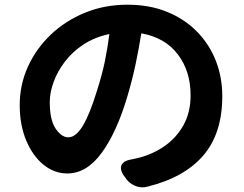

<svg xmlns="http://www.w3.org/2000/svg" viewBox="-20 -762 1040 818"><path d="M446 -617Q384 -604 336.5 -573Q289 -542 257 -500Q225 -458 208.5 -413Q192 -368 192 -327Q192 -251 217 -214Q242 -177 271 -177Q303 -177 332.5 -225.5Q362 -274 393 -375Q415 -444 426.5 -499.5Q438 -555 446 -617ZM582 -620Q572 -557 558 -490Q544 -423 522 -349Q477 -198 413 -110.5Q349 -23 267 -23Q211 -23 165 -60.5Q119 -98 91.5 -164Q64 -230 64 -314Q64 -401 99 -478Q134 -555 196.5 -614.5Q259 -674 342.5 -708Q426 -742 523 -742Q616 -742 690.5 -712Q765 -682 818 -628.5Q871 -575 899 -504.5Q927 -434 927 -352Q927 -194 846.5 -100Q766 -6 609 33Q581 41 554 29Q527 17 512 -8L505 -17Q490 -42 498 -59Q506 -76 535 -82Q540 -83 541 -83Q542 -83 546 -84Q550 -85 564 -88Q628 -103 679.5 -138.5Q731 -174 761.5 -228.5Q792 -283 792 -356Q792 -459 737.5 -530.5Q683 -602 582 -620Z"/></svg>

Font: Chiron GoRound TC
Style: Bold
Weight: 700
Designer: Ryoko NISHIZUKA 西塚涼子 (kana, bopomofo & ideographs); Paul D. Hunt (Latin, Greek & Cyrillic); Sandoll Communications 산돌커뮤니
Foundry: Adobe
Version: Version 1.000;hotconv 1.1.1;makeotfexe 2.6.0